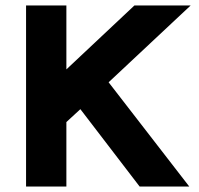

<svg xmlns="http://www.w3.org/2000/svg" viewBox="-20 -680 724 700"><path d="M75 0V-660H222V-427L470 -660H675L376 -380L670 0H489L273 -282L222 -235V0Z"/></svg>

Font: Lil Grotesk Black
Style: Regular
Weight: 900
Designer: Bastien Sozeau
Foundry: NBR — Bastien Sozeau
Version: Version 3.003; ttfautohint (v1.8.4.7-5d5b);gftools[0.9.33]